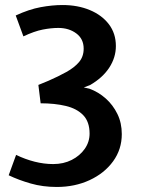

<svg xmlns="http://www.w3.org/2000/svg" viewBox="-20 -732 568 763"><path d="M205.5 11Q150 11 102 -2.8Q54 -16.5 14.5 -35.5L44 -116.5Q80 -99 117.5 -89.5Q155 -80 191.5 -80Q232.5 -80 265 -96.5Q297.5 -113 316.8 -140.5Q336 -168 336 -201Q336 -248 310.8 -274.2Q285.5 -300.5 241.5 -311Q197.5 -321.5 141.5 -321.5L132.5 -394.5L172.5 -411Q212.5 -428.5 244 -446Q275.5 -463.5 294 -485.2Q312.5 -507 312.5 -538.5Q312.5 -577.5 283.2 -599.2Q254 -621 212 -621Q183.5 -621 150 -614.5Q116.5 -608 73 -587.5L42.5 -670.5Q95.5 -695 141.5 -703.5Q187.5 -712 228.5 -712Q289 -712 337 -692Q385 -672 412.8 -635.5Q440.5 -599 440.5 -549Q440.5 -503.5 414.2 -463.2Q388 -423 338 -394L313 -384.5L335.5 -379.5Q371 -366.5 400 -340.8Q429 -315 446.5 -279.2Q464 -243.5 464 -199Q464 -138.5 429.5 -91Q395 -43.5 336.2 -16.2Q277.5 11 205.5 11Z"/></svg>

Font: Expletus Sans SemiBold
Style: Regular
Weight: 600
Version: Version 7.500